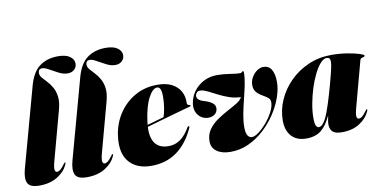

<svg xmlns="http://www.w3.org/2000/svg" viewBox="-72 -938 2285 1152"><g transform="rotate(-10 1071.0 -362.5)"><path d="M329 -735Q377 -735 401.2 -717Q425.5 -699 425.5 -674Q425.5 -652.5 410.2 -638Q395 -623.5 368.5 -623.5Q343.5 -623.5 315.8 -637.8Q288 -652 263.2 -666.2Q238.5 -680.5 222.5 -680.5Q199 -680.5 199 -655Q199 -640 211 -626Q223 -612 239.2 -595Q255.5 -578 269.2 -554.2Q283 -530.5 287.5 -497.2Q292 -464 279 -416.5L199 -121Q188 -80 190.8 -66.5Q193.5 -53 204 -53Q214 -53 224.5 -61.5Q235 -70 250.5 -91Q255 -97 256.2 -98.5Q257.5 -100 259.5 -100Q265.5 -100 258.5 -85Q240.5 -45.5 195.8 -17.8Q151 10 85.5 10Q28 10 14.5 -19.2Q1 -48.5 16 -103L149.5 -589.5Q171.5 -668.5 217 -701.8Q262.5 -735 329 -735Z M619 -735Q667 -735 691.2 -717Q715.5 -699 715.5 -674Q715.5 -652.5 700.2 -638Q685 -623.5 658.5 -623.5Q633.5 -623.5 605.8 -637.8Q578 -652 553.2 -666.2Q528.5 -680.5 512.5 -680.5Q489 -680.5 489 -655Q489 -640 501 -626Q513 -612 529.2 -595Q545.5 -578 559.2 -554.2Q573 -530.5 577.5 -497.2Q582 -464 569 -416.5L489 -121Q478 -80 480.8 -66.5Q483.5 -53 494 -53Q504 -53 514.5 -61.5Q525 -70 540.5 -91Q545 -97 546.2 -98.5Q547.5 -100 549.5 -100Q555.5 -100 548.5 -85Q530.5 -45.5 485.8 -17.8Q441 10 375.5 10Q318 10 304.5 -19.2Q291 -48.5 306 -103L439.5 -589.5Q461.5 -668.5 507 -701.8Q552.5 -735 619 -735Z M1030.5 -175Q990 -85 924.2 -37.5Q858.5 10 767.5 10Q680 10 633.8 -43Q587.5 -96 600 -197Q609 -271.5 647.5 -331.8Q686 -392 747.2 -427.5Q808.5 -463 885.5 -463Q941 -463 976 -443.8Q1011 -424.5 1027 -393.5Q1043 -362.5 1041 -327Q1040.5 -320.5 1043.2 -316Q1046 -311.5 1055.5 -309.5Q1061.5 -308.5 1061.5 -305Q1061.5 -302 1055.5 -300Q1045.5 -297.5 1016.5 -289.5Q987.5 -281.5 947.8 -270.2Q908 -259 865.5 -246.8Q823 -234.5 786.5 -224Q783 -159 808.2 -123.8Q833.5 -88.5 891 -88.5Q969 -88.5 1020.5 -180.5Q1025 -187 1029 -185.5Q1034.5 -184 1030.5 -175ZM789 -251.5Q788 -243.5 787.5 -236Q814 -243.5 841 -251.2Q868 -259 889.5 -265Q897 -286.5 902.2 -317Q907.5 -347.5 908 -385Q909 -447 882 -447Q854.5 -447 827.8 -395.8Q801 -344.5 789 -251.5Z M1596.5 -355Q1596.5 -311.5 1579 -261.8Q1561.5 -212 1529.8 -164Q1498 -116 1454.8 -76.5Q1411.5 -37 1359.8 -13.5Q1308 10 1250.5 10Q1199 10 1167.5 -12Q1136 -34 1136 -74Q1136 -114.5 1157 -144.5Q1178 -174.5 1209.8 -196.5Q1241.5 -218.5 1275 -236.2Q1308.5 -254 1334.2 -269.8Q1360 -285.5 1367.5 -303Q1330.5 -304 1296.8 -315.8Q1263 -327.5 1234 -342.5Q1205 -357.5 1181 -369.5Q1157 -381.5 1139 -383.5Q1122 -385.5 1114.5 -378.2Q1107 -371 1104.5 -361.5Q1098 -332 1146 -318Q1179 -308.5 1196.2 -294.5Q1213.5 -280.5 1211 -258Q1208.5 -238 1193 -226.5Q1177.5 -215 1155.5 -215Q1116.5 -215 1093 -245Q1069.5 -275 1078 -320.5Q1089.5 -380.5 1137.2 -419.2Q1185 -458 1250 -458Q1286 -458 1326 -451.5Q1366 -445 1389 -445Q1395.5 -445 1399.2 -449.8Q1403 -454.5 1406.5 -454.5Q1411 -454.5 1411 -444.5Q1411 -412 1402.8 -371.5Q1394.5 -331 1383.5 -287.2Q1372.5 -243.5 1364.2 -200.8Q1356 -158 1356 -121.5Q1356 -56.5 1391.5 -55.5Q1408 -55 1432 -72.5Q1456 -90 1480 -117.5Q1504 -145 1521 -175.5Q1538 -206 1541 -231.5Q1544 -255.5 1531.8 -266.5Q1519.5 -277.5 1500.5 -288Q1467.5 -306.5 1456.2 -325.2Q1445 -344 1447.5 -371Q1449.5 -392.5 1461.8 -412.2Q1474 -432 1492.5 -445Q1511 -458 1531.5 -458Q1564 -458 1580.2 -430.8Q1596.5 -403.5 1596.5 -355Z M2038 -121Q2027 -80 2029.8 -66.5Q2032.5 -53 2043 -53Q2053 -53 2063.5 -61.5Q2074 -70 2089.5 -91Q2094 -97 2095.2 -98.5Q2096.5 -100 2098.5 -100Q2104.5 -100 2097.5 -85Q2079.5 -45.5 2036.2 -17.8Q1993 10 1929 10Q1887.5 10 1871.8 -6.2Q1856 -22.5 1856 -51Q1856 -60 1858.5 -74.8Q1861 -89.5 1864 -104Q1837.5 -46 1803 -18Q1768.5 10 1712 10Q1654 10 1622.2 -24.8Q1590.5 -59.5 1590.5 -120Q1590.5 -184.5 1617.2 -245Q1644 -305.5 1692 -353.5Q1740 -401.5 1804.5 -429.8Q1869 -458 1944.5 -458Q1995 -458 2040 -450.8Q2085 -443.5 2113.2 -434.5Q2141.5 -425.5 2141.5 -420Q2141.5 -414 2135 -412.2Q2128.5 -410.5 2121.5 -408.2Q2114.5 -406 2112.5 -398ZM1774 -103.5Q1774 -68.5 1780.8 -56.2Q1787.5 -44 1797 -44Q1827.5 -44 1857.8 -125.8Q1888 -207.5 1926 -357.5Q1936.5 -398 1936.2 -421.5Q1936 -445 1915 -445Q1896 -445 1876 -422.8Q1856 -400.5 1837.8 -363.5Q1819.5 -326.5 1805.2 -281.5Q1791 -236.5 1782.5 -190.2Q1774 -144 1774 -103.5Z"/></g></svg>

Font: Fraunces 144pt Black
Style: Italic
Weight: 900
Italic angle: -16°
Version: Version 1.000;[0bf87f6ff]